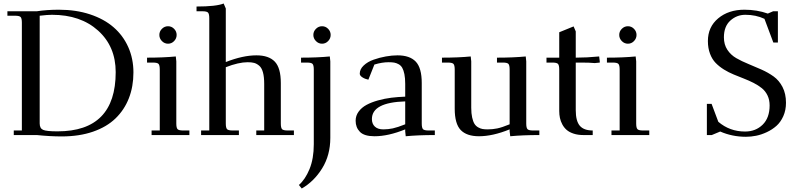

<svg xmlns="http://www.w3.org/2000/svg" viewBox="-20 -766 4533 1089"><path d="M22 -676.8V-702.1H189Q245.6 -710.9 314 -710.9Q411.1 -710.9 490.7 -684.6Q570.3 -658.2 624.3 -611.3Q678.2 -564.5 707.5 -498.8Q736.8 -433.1 736.8 -355Q736.8 -274.9 710.9 -208.7Q685.1 -142.6 635 -94.2Q585 -45.9 507.1 -19Q429.2 7.8 330.1 7.8Q264.2 7.8 189 0H58.1V-25.9H104V-637.2Q104 -662.1 96.9 -669.4Q89.8 -676.8 64.9 -676.8ZM205.1 -65.9Q205.1 -38.1 224.4 -29.5Q243.7 -21 306.2 -21Q636.2 -21 636.2 -356.9Q636.2 -502.4 536.6 -592.3Q437 -682.1 274.9 -682.1Q249 -682.1 205.1 -676.8Z M814 -411.1V-439Q907.2 -439 977.1 -445.8L980 -418V-65.9Q980 -41 987.1 -33.4Q994.1 -25.9 1019 -25.9H1054.2V0H839.8V-25.9H886.2V-371.1Q886.2 -396 879.2 -403.6Q872.1 -411.1 847.2 -411.1ZM898.4 -533Q883.8 -547.9 883.8 -567.9Q883.8 -587.9 898.4 -602.5Q913.1 -617.2 933.1 -617.2Q953.1 -617.2 967.5 -602.5Q981.9 -587.9 981.9 -567.9Q981.9 -547.9 967.5 -533Q953.1 -518.1 933.1 -518.1Q913.1 -518.1 898.4 -533Z M1094.7 -702.1V-729Q1206.5 -729 1248.5 -746.1L1260.7 -717.8V-414.1Q1357.4 -452.1 1434.6 -452.1Q1504.4 -452.1 1538.6 -416.5Q1572.8 -380.9 1572.8 -294.9V-65.9Q1572.8 -41 1579.8 -33.4Q1586.9 -25.9 1611.8 -25.9H1647V0H1433.6V-25.9H1478.5V-290Q1478.5 -330.1 1471.4 -355.7Q1464.4 -381.3 1450.2 -393.3Q1436 -405.3 1421.4 -409.2Q1406.7 -413.1 1384.8 -413.1Q1333.5 -413.1 1260.7 -384.8V-65.9Q1260.7 -41 1267.8 -33.4Q1274.9 -25.9 1299.8 -25.9H1335V0H1120.6V-25.9H1167V-662.1Q1167 -687 1159.9 -694.6Q1152.8 -702.1 1127.9 -702.1Z M1675.3 283.2Q1710.9 252.4 1735.4 193.4Q1759.8 134.3 1759.8 51.8V-371.1Q1759.8 -396 1752.7 -403.6Q1745.6 -411.1 1720.7 -411.1H1687.5V-439Q1780.8 -439 1850.6 -445.8L1853.5 -418V16.1Q1853.5 113.8 1807.4 188.5Q1761.2 263.2 1691.4 303.2ZM1772 -533Q1757.3 -547.9 1757.3 -567.9Q1757.3 -587.9 1772 -602.5Q1786.6 -617.2 1806.6 -617.2Q1826.7 -617.2 1841.1 -602.5Q1855.5 -587.9 1855.5 -567.9Q1855.5 -547.9 1841.1 -533Q1826.7 -518.1 1806.6 -518.1Q1786.6 -518.1 1772 -533Z M1997.1 -81.1Q1997.1 -109.9 2014.2 -133.1Q2031.2 -156.2 2058.8 -171.1Q2086.4 -186 2124 -196.5Q2161.6 -207 2199.5 -211.7Q2237.3 -216.3 2278.3 -217.8V-290Q2278.3 -322.8 2273.7 -345.5Q2269 -368.2 2261.5 -381.3Q2253.9 -394.5 2241.2 -401.6Q2228.5 -408.7 2215.8 -410.9Q2203.1 -413.1 2184.1 -413.1Q2147 -413.1 2103.5 -399.9L2069.3 -314Q2050.3 -317.9 2035.4 -327.4Q2020.5 -336.9 2020.5 -348.1Q2020.5 -373.5 2042.7 -394.5Q2064.9 -415.5 2098.9 -427.5Q2132.8 -439.5 2168.2 -445.8Q2203.6 -452.1 2234.4 -452.1Q2304.2 -452.1 2338.1 -416.5Q2372.1 -380.9 2372.1 -294.9V-65.9Q2372.1 -41 2379.2 -33.4Q2386.2 -25.9 2411.1 -25.9H2446.3V0Q2351.1 0 2281.2 6.8L2278.3 -21V-32.2Q2182.1 6.8 2104.5 6.8Q2045.9 6.8 2021.5 -18.1Q1997.1 -43 1997.1 -81.1ZM2089.4 -90.8Q2089.4 -63.5 2106.2 -47.9Q2123 -32.2 2154.3 -32.2Q2181.2 -32.2 2207.8 -37.8Q2234.4 -43.5 2278.3 -61V-190.9Q2089.4 -185.1 2089.4 -90.8Z M2486.8 -411.1V-439Q2580.1 -439 2649.9 -445.8L2652.8 -418V-154.8Q2652.8 -122.6 2658 -99.6Q2663.1 -76.7 2671.1 -63.7Q2679.2 -50.8 2692.4 -43.5Q2705.6 -36.1 2717.5 -34.2Q2729.5 -32.2 2747.1 -32.2Q2773.9 -32.2 2800.3 -37.6Q2826.7 -43 2870.6 -61V-371.1Q2870.6 -396.5 2863.5 -403.8Q2856.4 -411.1 2832 -411.1H2798.8V-439Q2892.1 -439 2961.9 -445.8L2964.8 -418V-65.9Q2964.8 -41 2971.9 -33.4Q2979 -25.9 3003.9 -25.9H3039.1V0Q2944.3 0 2874 6.8L2870.6 -21V-32.2Q2774.4 6.8 2696.8 6.8Q2627 6.8 2593 -28.6Q2559.1 -64 2559.1 -149.9V-371.1Q2559.1 -396 2552 -403.6Q2544.9 -411.1 2520 -411.1Z M3079.6 -411.1V-439H3151.9V-583L3233.4 -616.2L3245.6 -587.9V-439Q3308.6 -439 3378.4 -445.8L3381.8 -418V-411.1L3353.5 -408.2Q3323.7 -411.1 3276.9 -411.1H3245.6V-141.1Q3245.6 -79.6 3268.6 -52.7Q3291.5 -25.9 3341.8 -25.9V0H3288.6Q3257.8 0 3233.4 -8.1Q3209 -16.1 3194.1 -29.1Q3179.2 -42 3169.4 -60.3Q3159.7 -78.6 3155.8 -97.2Q3151.9 -115.7 3151.9 -136.2V-371.1Q3151.9 -396 3144.8 -403.6Q3137.7 -411.1 3112.8 -411.1Z M3422.4 -411.1V-439Q3515.6 -439 3585.4 -445.8L3588.4 -418V-65.9Q3588.4 -41 3595.5 -33.4Q3602.5 -25.9 3627.4 -25.9H3662.6V0H3448.2V-25.9H3494.6V-371.1Q3494.6 -396 3487.5 -403.6Q3480.5 -411.1 3455.6 -411.1ZM3506.8 -533Q3492.2 -547.9 3492.2 -567.9Q3492.2 -587.9 3506.8 -602.5Q3521.5 -617.2 3541.5 -617.2Q3561.5 -617.2 3575.9 -602.5Q3590.3 -587.9 3590.3 -567.9Q3590.3 -547.9 3575.9 -533Q3561.5 -518.1 3541.5 -518.1Q3521.5 -518.1 3506.8 -533Z M3989.3 0V-176.8H4016.1L4054.2 -75.2Q4118.7 -20 4206.1 -20Q4266.1 -20 4305.7 -58.8Q4345.2 -97.7 4345.2 -168Q4345.2 -199.7 4333.3 -224.6Q4321.3 -249.5 4301 -265.9Q4280.8 -282.2 4254.4 -295.7Q4228 -309.1 4199.2 -320.3Q4170.4 -331.5 4141.4 -343.5Q4112.3 -355.5 4085.9 -371.8Q4059.6 -388.2 4039.3 -408.9Q4019 -429.7 4007.1 -461.4Q3995.1 -493.2 3995.1 -533.2Q3995.1 -613.3 4053.7 -662.1Q4112.3 -710.9 4202.1 -710.9Q4273.9 -710.9 4335 -689L4365.2 -702.1H4392.1V-524.9H4366.2L4315.9 -659.2Q4267.1 -682.1 4208 -682.1Q4158.7 -682.1 4122.3 -649.2Q4085.9 -616.2 4085.9 -554.2Q4085.9 -513.2 4105.5 -483.6Q4125 -454.1 4156 -436.3Q4187 -418.5 4224.4 -403.3Q4261.7 -388.2 4299.3 -371.3Q4336.9 -354.5 4367.9 -332.3Q4398.9 -310.1 4418.5 -272.2Q4438 -234.4 4438 -183.1Q4438 -141.1 4422.9 -107.2Q4407.7 -73.2 4383.8 -52Q4359.9 -30.8 4329.1 -16.4Q4298.3 -2 4268.8 3.9Q4239.3 9.8 4210.9 9.8Q4133.3 9.8 4064.9 -20L4017.1 0Z"/></svg>

Font: Dihjauti S
Style: Bold
Weight: 700
Designer: T. Christopher White
Version: Version 3.0.0